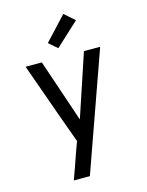

<svg xmlns="http://www.w3.org/2000/svg" viewBox="-141 -853 883 1154"><g transform="rotate(-15 300.0 -276.5)"><path d="M171 215Q185 177 198.5 139Q212 101 225 63L251 -9L188 -183L68 -520H169L301 -130L431 -520H532L271 215ZM287 -577 234 -623 369 -768 433 -712Z"/></g></svg>

Font: Iosevka Fixed Medium Extended
Style: Regular
Weight: 500
Width: 7
Monospace: yes
Designer: Belleve Invis
Foundry: Belleve Invis
Version: Version 24.1.1; ttfautohint (v1.8.4)